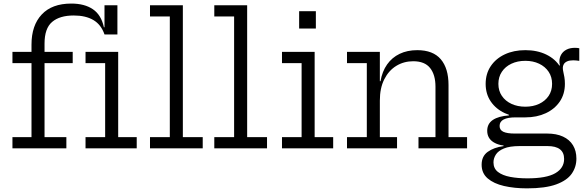

<svg xmlns="http://www.w3.org/2000/svg" viewBox="-20 -819 3248 1060"><path d="M48.7 0V-61.9H153.9V-470.6H48.7V-532.5H153.9V-572.8Q153.9 -678.8 210.4 -739Q266.8 -799.3 373.6 -799.3Q446.8 -799.3 492.8 -768Q538.9 -736.7 553.6 -668.6H605.6L556.9 -628.9Q538.2 -683.2 495.6 -708.3Q452.9 -733.5 387.2 -733.5Q309.5 -733.5 267.7 -697.9Q225.9 -662.4 225.9 -578.4V-532.5H381.4V-470.6H225.9V-61.9H346.4V0ZM556.9 -628.9V-790H628.2V-628.9ZM632.5 -61.9H734.8V0H452.2V-61.9H560.5V-470.6H452.2V-532.5H632.5Z M989.5 -61.9H1099.2V0H808.1V-61.9H917.5V-728.1H808.1V-790H989.5Z M1344.5 -61.9H1454.2V0H1163.1V-61.9H1272.5V-728.1H1163.1V-790H1344.5Z M1717.1 -61.9H1819.4V0H1536.8V-61.9H1645.1V-470.6H1536.8V-532.5H1717.1ZM1631.5 -757.2H1723.8V-661.3H1631.5Z M2077.1 -61.9H2172V0H1895.7V-61.9H2005.1V-470.6H1895.7V-532.5H2077.1ZM2384.2 -61.9V-340.7Q2384.2 -406 2354.6 -443.4Q2324.9 -480.9 2261.4 -480.9Q2209.8 -480.9 2167.9 -455.4Q2126.1 -429.8 2101.6 -381.3Q2077.1 -332.8 2077.1 -264L2060.4 -370.6H2080.7Q2090.1 -424.9 2117.1 -463.2Q2144.1 -501.5 2186.4 -521.8Q2228.6 -542.1 2283.5 -542.1Q2370.7 -542.1 2413.5 -491.9Q2456.2 -441.6 2456.2 -349.8V-61.9H2558.6V0H2290.4V-61.9Z M2889.3 220.9Q2819.5 220.9 2762.6 207.8Q2705.8 194.7 2672.4 166Q2639 137.3 2639 90.4Q2639 43.4 2672.8 19.2Q2706.6 -5 2760 -12.4V-21.2L2849.2 -12.6Q2793.5 -12.5 2761.9 0.8Q2730.3 14 2717.4 34.6Q2704.4 55.3 2704.4 77.4Q2704.4 111.4 2729.4 130.5Q2754.4 149.6 2796.8 157.6Q2839.1 165.6 2891.6 165.6Q2996.9 165.6 3045.7 137.2Q3094.4 108.9 3094.4 58.7Q3094.4 -12.6 3002.4 -12.6H2798.7Q2738.3 -12.6 2704 -34.3Q2669.8 -56 2669.8 -97.1Q2669.8 -135.8 2700.9 -156.8Q2732.1 -177.7 2789.5 -181.8V-196.9L2880.3 -171H2825.8Q2783 -171 2760.6 -159.3Q2738.2 -147.7 2738.2 -123.7Q2738.2 -101.2 2758.8 -91.5Q2779.5 -81.7 2821.6 -81.7H3000.4Q3051.9 -81.7 3088.2 -64.9Q3124.4 -48.2 3143.3 -17.1Q3162.2 13.9 3162.2 56.8Q3162.2 103.2 3136.1 140.4Q3109.9 177.5 3050.2 199.2Q2990.5 220.9 2889.3 220.9ZM2880.3 -171Q2817.2 -171 2767.6 -194Q2717.9 -217 2689.6 -258.5Q2661.2 -300.1 2661.2 -355.9Q2661.2 -411.9 2689.3 -453.8Q2717.4 -495.7 2766.8 -518.9Q2816.2 -542.1 2880.3 -542.1Q2945.8 -542.1 2996.1 -517.7Q3046.4 -493.2 3072.9 -449.6Q3085.8 -429.7 3092.2 -406.2Q3098.7 -382.8 3098.7 -355.9Q3098.7 -300.1 3070.6 -258.5Q3042.4 -217 2993.1 -194Q2943.9 -171 2880.3 -171ZM2880.3 -229.9Q2922.9 -229.9 2956.3 -245.5Q2989.7 -261.2 3008.9 -289.5Q3028 -317.8 3028 -355.9Q3028 -394.2 3008.9 -422.8Q2989.7 -451.5 2956.3 -467.3Q2922.9 -483.2 2880.3 -483.2Q2837.1 -483.2 2803.5 -467.3Q2769.8 -451.5 2750.7 -422.8Q2731.5 -394.2 2731.5 -355.9Q2731.5 -317.8 2750.8 -289.5Q2770.1 -261.2 2803.8 -245.5Q2837.5 -229.9 2880.3 -229.9ZM3098.7 -355.9 3073.3 -414.5 3051.7 -450.3 3071.4 -458.5Q3069.9 -463.6 3069.1 -468.9Q3068.4 -474.1 3068.4 -479.8Q3068.4 -500.8 3078.4 -517.9Q3088.3 -535 3107.5 -545Q3126.7 -555 3153.8 -555Q3160.8 -555 3166.7 -554.4Q3172.6 -553.9 3178.1 -552.7V-483Q3168.4 -484.5 3160.5 -485.2Q3152.6 -486 3144.7 -486Q3123.3 -486 3110.7 -480Q3098.1 -474.1 3092.7 -464.7Q3087.2 -455.3 3087.2 -444.7Q3087.2 -434.2 3090.1 -421.9Q3093 -409.5 3095.8 -393.4Q3098.7 -377.3 3098.7 -355.9Z"/></svg>

Font: Hepta Slab ExtraLight
Style: Regular
Weight: 200
Designer: Michael LaGattuta
Foundry: Michael LaGattuta
Version: Version 1.100